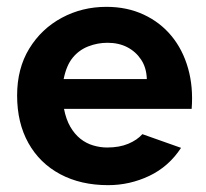

<svg xmlns="http://www.w3.org/2000/svg" viewBox="-20 -529 603 561"><path d="M296 12Q216 12 156 -20Q96 -52 63 -111Q30 -170 30 -250Q30 -329 65.5 -387Q101 -445 160.5 -477Q220 -509 291 -509Q351 -509 399.5 -486.5Q448 -464 481 -424Q514 -384 529.5 -329.5Q545 -275 540 -211H167Q173 -180 185.5 -158.5Q198 -137 215 -123.5Q232 -110 252.5 -104Q273 -98 293 -98Q329 -98 355 -109Q381 -120 396 -137L509 -97Q473 -42 416 -15Q359 12 296 12ZM166 -298H409Q408 -331 392.5 -354.5Q377 -378 352 -391Q327 -404 294 -404Q265 -404 238 -393.5Q211 -383 192.5 -360.5Q174 -338 166 -298Z"/></svg>

Font: Atkinson Hyperlegible Next
Style: Bold
Weight: 700
Designer: Elliott Scott, Megan Eiswerth, Linus Boman, Theodore Petrosky, Letters from Sweden
Foundry: Applied Design Works, Letters from Sweden
Version: Version 2.001